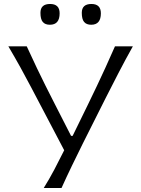

<svg xmlns="http://www.w3.org/2000/svg" viewBox="-20 -946 710 966"><path d="M200 0Q228 -45 252.8 -91.8Q277.5 -138.5 303 -190L136.5 -507Q109.5 -558.5 83.5 -605.5Q57.5 -652.5 22 -713H114.5Q144 -649 166 -602.8Q188 -556.5 209 -514.8Q230 -473 255.5 -423L337.5 -262.5H345.5L422.5 -420Q448 -472 468.2 -515Q488.5 -558 509.8 -604.2Q531 -650.5 558.5 -713H648.5Q612.5 -649 576 -578.5Q539.5 -508 510.5 -450.5L397 -224.5Q371.5 -173.5 342.8 -114Q314 -54.5 289.5 0ZM439 -821.5Q415 -821.5 403.2 -835.5Q391.5 -849.5 391.5 -881.5Q391.5 -926 440 -926Q487.5 -926 487.5 -879Q487.5 -821.5 439 -821.5ZM231 -821.5Q207 -821.5 195.2 -835.5Q183.5 -849.5 183.5 -881.5Q183.5 -926 232 -926Q280 -926 280 -879Q280 -821.5 231 -821.5Z"/></svg>

Font: Commissioner Flair Light
Style: Regular
Weight: 300
Designer: Kostas Bartsokas
Foundry: Kostas Bartsokas
Version: Version 1.000; ttfautohint (v1.8.3)